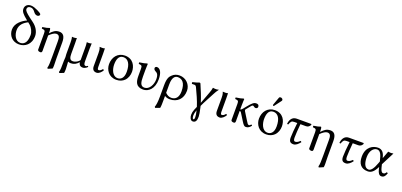

<svg xmlns="http://www.w3.org/2000/svg" viewBox="27 -1900 6992 3341"><g transform="rotate(20 3523.0 -230.0)"><path d="M232 -430C147 -392 37 -310 37 -193C37 -82 115 10 239 10C345 10 456 -61 456 -224C456 -262 444 -303 421 -343C400 -378 370 -412 331 -440L260 -493C184 -552 152 -583 152 -614C152 -640 165 -665 216 -665C242 -665 272 -649 297 -613C317 -584 342 -569 367 -569C381 -569 411 -576 411 -605C411 -623 364 -646 334 -661C300 -677 252 -698 208 -698C148 -698 101 -662 101 -600C101 -548 135 -509 217 -442ZM261 -407 293 -381C344 -339 376 -264 376 -212C376 -49 301 -23 250 -23C157 -23 117 -130 117 -211C117 -310 184 -369 261 -407Z M665 -358C665 -398 662 -424 657 -434C655 -439 653 -442 645 -442C617 -431 588 -422 519 -413C517 -407 519 -391 521 -385C575 -380 586 -375 586 -317V-72C586 -66 586 -59 586 -52C585 -38 585 -24 586 -17C590 0 604 10 636 10C668 10 667 -21 665 -53C665 -60 665 -66 665 -72V-311C713 -358 757 -387 791 -387C852 -387 858 -334 858 -269V6C858 120 857 186 844 220L855 238L935 204C939 188 940 168 940 144C940 105 937 57 937 6V-281C937 -396 896 -439 828 -439C754 -439 713 -401 667 -352C666 -350 665 -353 665 -358Z M1341 -60H1343C1346 -32 1361 10 1419 10C1468 10 1506 -30 1506 -35C1506 -42 1499 -50 1495 -50C1489 -50 1486 -34 1462 -34C1423 -34 1422 -75 1422 -121V-343C1422 -375 1425 -439 1425 -439C1410 -433 1391 -429 1372 -429C1359 -429 1343 -430 1337 -431C1343 -399 1343 -350 1343 -322V-101C1321 -68 1271 -35 1217 -35C1164 -35 1152 -84 1152 -149V-343C1152 -375 1150 -439 1150 -439C1135 -433 1116 -429 1097 -429C1084 -429 1068 -430 1062 -431C1072 -399 1073 -350 1073 -322V-112C1073 -93 1077 -70 1077 -59C1077 -38 1073 -20 1073 7C1073 131 1072 186 1059 220L1070 238L1149 207C1153 186 1155 161 1155 136C1155 83 1147 24 1147 5C1147 1 1148 -1 1148 -2C1160 5 1180 10 1198 10C1259 10 1301 -16 1341 -60Z M1593 -322V-81C1593 -22 1620 11 1676 11C1719 11 1762 -33 1783 -70C1780 -80 1773 -85 1762 -87C1743 -63 1723 -44 1695 -44C1680 -44 1672 -58 1672 -99V-343C1672 -375 1670 -437 1670 -437C1655 -431 1639 -429 1620 -429C1608 -429 1583 -430 1577 -431L1575 -429C1592 -394 1593 -350 1593 -322Z M1831 -205C1831 -103 1899 10 2041 10C2105 10 2154 -13 2188 -46C2233 -90 2253 -153 2253 -214C2253 -318 2196 -439 2043 -439C1977 -439 1923 -412 1886 -369C1850 -326 1831 -268 1831 -205ZM2028 -404C2114 -404 2167 -326 2167 -182C2167 -56 2102 -25 2055 -25C1951 -25 1917 -151 1917 -228C1917 -315 1938 -404 2028 -404Z M2460 -321C2460 -371 2464 -435 2464 -435C2464 -439 2459 -442 2451 -442C2423 -431 2383 -422 2314 -413C2312 -407 2314 -391 2316 -385C2371 -380 2381 -374 2381 -317V-187C2381 -80 2404 10 2538 10C2636 10 2735 -75 2735 -249C2735 -369 2696 -442 2633 -442C2616 -442 2599 -429 2599 -412C2599 -389 2613 -375 2633 -364C2662 -348 2694 -333 2694 -237C2694 -139 2639 -29 2547 -29C2472 -29 2460 -102 2460 -203Z M2928 207C2936 167 2936 119 2936 61V-17C2964 0 2990 10 3033 10C3167 10 3265 -78 3265 -231C3265 -345 3175 -439 3055 -439C3008 -439 2959 -426 2917 -383C2890 -356 2857 -322 2857 -184V10C2857 134 2846 186 2833 220L2844 238ZM3179 -189C3179 -82 3130 -23 3047 -23C3002 -23 2967 -45 2936 -75V-228C2936 -374 2992 -401 3035 -401C3115 -401 3179 -347 3179 -189Z M3475 135C3475 177 3494 235 3539 235C3598 235 3610 184 3610 120C3610 95 3600 31 3584 -36C3582 -46 3579 -56 3577 -66C3586 -86 3596 -107 3606 -127L3714 -332C3736 -373 3751 -402 3779 -436L3774 -438C3751 -431 3740 -431 3726 -431C3718 -431 3682 -432 3671 -436C3668 -409 3656 -368 3643 -334C3616 -261 3588 -182 3562 -117C3530 -223 3485 -328 3442 -429C3438 -437 3433 -442 3424 -442C3400 -431 3350 -418 3300 -405C3296 -395 3297 -384 3305 -374C3322 -374 3331 -375 3342 -375C3343 -375 3344 -375 3345 -375C3361 -375 3376 -375 3390 -344C3433 -253 3490 -132 3522 -27L3495 36C3482 67 3475 103 3475 135ZM3537 29C3552 86 3557 125 3557 152C3557 178 3552 196 3538 196C3523 196 3515 168 3515 128C3515 105 3523 70 3537 29Z M3873 -322V-81C3873 -22 3900 11 3956 11C3999 11 4042 -33 4063 -70C4060 -80 4053 -85 4042 -87C4023 -63 4003 -44 3975 -44C3960 -44 3952 -58 3952 -99V-343C3952 -375 3950 -437 3950 -437C3935 -431 3919 -429 3900 -429C3888 -429 3863 -430 3857 -431L3855 -429C3872 -394 3873 -350 3873 -322Z M4167 -317V-72C4167 -66 4167 -59 4167 -52C4166 -38 4166 -24 4167 -17C4171 0 4185 10 4217 10C4249 10 4248 -21 4246 -53C4246 -60 4246 -66 4246 -72V-216C4269 -216 4275 -200 4287 -180L4360 -63C4395 -7 4413 10 4437 10C4475 10 4503 -5 4536 -47C4533 -55 4528 -61 4517 -64C4502 -46 4494 -39 4480 -39C4458 -39 4449 -60 4419 -107L4347 -223C4339 -235 4328 -252 4328 -261C4328 -266 4328 -270 4331 -274L4366 -317C4404 -365 4416 -382 4431 -382C4437 -382 4446 -380 4453 -373C4462 -365 4473 -358 4490 -358C4509 -358 4526 -375 4526 -392C4526 -427 4505 -439 4474 -439C4429 -439 4395 -408 4326 -322L4288 -275C4269 -252 4260 -245 4246 -245V-321C4246 -371 4250 -435 4250 -435C4250 -439 4245 -442 4237 -442C4209 -431 4169 -422 4100 -413C4098 -407 4100 -391 4102 -385C4157 -380 4167 -374 4167 -317Z M4607 -205C4607 -103 4675 10 4817 10C4881 10 4930 -13 4964 -46C5009 -90 5029 -153 5029 -214C5029 -318 4972 -439 4819 -439C4753 -439 4699 -412 4662 -369C4626 -326 4607 -268 4607 -205ZM4804 -404C4890 -404 4943 -326 4943 -182C4943 -56 4878 -25 4831 -25C4727 -25 4693 -151 4693 -228C4693 -315 4714 -404 4804 -404ZM4837 -682C4824 -682 4813 -676 4809 -665L4757 -522C4756 -519 4755 -515 4755 -512C4755 -505 4761 -499 4769 -499C4773 -499 4778 -503 4781 -507L4873 -629C4877 -634 4879 -642 4879 -647C4879 -667 4857 -682 4837 -682Z M5224 -429C5131 -429 5104 -344 5097 -291C5101 -285 5110 -283 5120 -283C5143 -344 5155 -361 5204 -361H5260C5247 -253 5238 -139 5238 -85C5238 -12 5266 10 5321 10C5365 10 5406 -27 5440 -71C5437 -81 5430 -86 5421 -89C5380 -47 5351 -43 5334 -43C5313 -43 5302 -63 5302 -108C5302 -163 5308 -251 5318 -361H5420C5461 -361 5484 -383 5502 -417L5491 -429Z M5685 -358C5685 -398 5682 -424 5677 -434C5675 -439 5673 -442 5665 -442C5637 -431 5608 -422 5539 -413C5537 -407 5539 -391 5541 -385C5595 -380 5606 -375 5606 -317V-72C5606 -66 5606 -59 5606 -52C5605 -38 5605 -24 5606 -17C5610 0 5624 10 5656 10C5688 10 5687 -21 5685 -53C5685 -60 5685 -66 5685 -72V-311C5733 -358 5777 -387 5811 -387C5872 -387 5878 -334 5878 -269V6C5878 120 5877 186 5864 220L5875 238L5955 204C5959 188 5960 168 5960 144C5960 105 5957 57 5957 6V-281C5957 -396 5916 -439 5848 -439C5774 -439 5733 -401 5687 -352C5686 -350 5685 -353 5685 -358Z M6193 -429C6100 -429 6073 -344 6066 -291C6070 -285 6079 -283 6089 -283C6112 -344 6124 -361 6173 -361H6229C6216 -253 6207 -139 6207 -85C6207 -12 6235 10 6290 10C6334 10 6375 -27 6409 -71C6406 -81 6399 -86 6390 -89C6349 -47 6320 -43 6303 -43C6282 -43 6271 -63 6271 -108C6271 -163 6277 -251 6287 -361H6389C6430 -361 6453 -383 6471 -417L6460 -429Z M6889 -191 7014 -434C7001 -434 6980 -429 6965 -429C6950 -429 6932 -434 6917 -434L6870 -306H6869C6867 -298 6865 -294 6863 -304C6843 -391 6804 -439 6730 -439C6639 -439 6514 -380 6514 -196C6514 -72 6568 10 6696 10C6764 10 6810 -31 6860 -130L6869 -91C6885 -23 6911 10 6948 10C6992 10 7017 -14 7039 -77C7033 -84 7026 -88 7014 -88C6997 -58 6984 -51 6959 -51C6936 -51 6916 -80 6903 -133ZM6839 -222 6823 -181C6789 -86 6747 -24 6701 -24C6627 -24 6598 -111 6598 -219C6598 -334 6658 -405 6725 -405C6785 -405 6811 -339 6834 -243Z"/></g></svg>

Font: Libertinus Serif
Style: Regular
Weight: 400
Designer: Philipp H. Poll, Khaled Hosny
Foundry: Caleb Maclennan
Version: Version 7.050;RELEASE